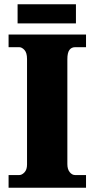

<svg xmlns="http://www.w3.org/2000/svg" viewBox="-20 -875 440 895"><path d="M20 0V-59H70Q82 -59 94 -71.5Q106 -84 106 -108V-600Q106 -629 94 -642Q82 -655 70 -655H20V-714H381V-655H330Q313 -655 303.5 -642Q294 -629 294 -599V-110Q294 -86 305 -72.5Q316 -59 330 -59H381V0ZM62 -766V-855H334V-766Z"/></svg>

Font: Noto Serif Thai SemiCondensed Black
Style: Regular
Weight: 900
Width: 4
Designer: Monotype Design Team
Foundry: Monotype Imaging Inc.
Version: Version 2.002; ttfautohint (v1.8.4.7-5d5b)